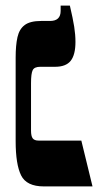

<svg xmlns="http://www.w3.org/2000/svg" viewBox="-20 -667 363 687"><path d="M137 0Q75 0 55.5 -39.5Q36 -79 36 -162V-461Q36 -505 42.5 -534Q49 -563 68.5 -577.5Q88 -592 127 -592H159Q197 -592 197 -628V-647H230Q241 -600 245.5 -571.5Q250 -543 250 -517Q250 -471 233 -449.5Q216 -428 177 -428H124Q103 -428 97 -416Q91 -404 91 -369V-200Q91 -180 97 -172Q103 -164 118 -164H271L311 0Z"/></svg>

Font: Noto Serif Hebrew Condensed ExtraBold
Style: Regular
Weight: 800
Width: 3
Designer: Monotype Design Team
Foundry: Monotype Imaging Inc.
Version: Version 2.004; ttfautohint (v1.8.4.7-5d5b)